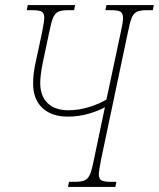

<svg xmlns="http://www.w3.org/2000/svg" viewBox="-20 -734 624 754"><path d="M251 -20H274Q300 -20 313 -26Q326 -32 333.5 -49.5Q341 -67 349 -108L392 -313Q368 -299 328.5 -287.5Q289 -276 246 -276Q183 -276 146.5 -310Q110 -344 110 -407Q110 -445 120 -489L145 -606Q154 -653 154 -663Q154 -682 144 -688Q134 -694 108 -694H85L89 -714H275L271 -694H248Q222 -694 209 -688Q196 -682 188.5 -664.5Q181 -647 173 -606L148 -488Q138 -438 138 -408Q138 -357 167 -329Q196 -301 248 -301Q289 -301 329.5 -313.5Q370 -326 398 -343L454 -606Q463 -645 463 -663Q463 -682 453 -688Q443 -694 417 -694H394L398 -714H584L580 -694H557Q531 -694 518 -688Q505 -682 497.5 -664.5Q490 -647 482 -606L377 -108Q368 -61 368 -51Q368 -32 378 -26Q388 -20 414 -20H437L433 0H247Z"/></svg>

Font: Noto Serif CondThin
Style: Italic
Weight: 250
Width: 3
Italic angle: -12°
Designer: Monotype Design Team
Foundry: Monotype Imaging Inc.
Version: Version 1.001